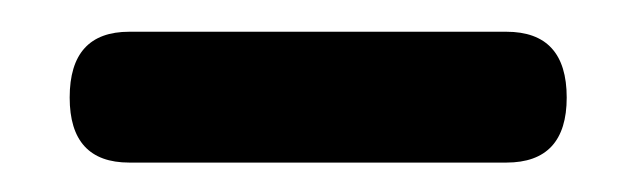

<svg xmlns="http://www.w3.org/2000/svg" viewBox="-20 -662 411 124"><path d="M25 -599Q25 -641.5 63.5 -641.5H307Q346 -641.5 346 -599Q346 -557 307 -557H63.5Q25 -557 25 -599Z"/></svg>

Font: Fraunces 9pt S100 SemiBold
Style: Regular
Weight: 600
Version: Version 1.000; ttfautohint (v1.8.3)